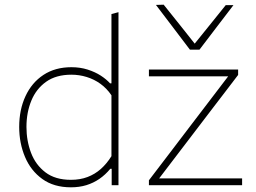

<svg xmlns="http://www.w3.org/2000/svg" viewBox="-20 -791 1094 820"><path d="M283 9Q210 9 160.8 -26.5Q111.5 -62 86.8 -120.8Q62 -179.5 62 -249Q62 -322.5 88.8 -380.2Q115.5 -438 165.5 -471Q215.5 -504 285 -504Q322.5 -504 354.5 -493.8Q386.5 -483.5 410.8 -467.8Q435 -452 450 -435H456V-494Q456 -558 456 -617.5Q456 -677 456 -731L486 -739Q486 -677.5 486 -617.8Q486 -558 486 -494V-221Q486 -160.5 486 -108.5Q486 -56.5 486 0H457V-70H451Q430 -44.5 404.5 -27Q379 -9.5 348.8 -0.2Q318.5 9 283 9ZM283 -23Q322 -23 353.8 -35Q385.5 -47 410.8 -69.5Q436 -92 456 -124V-384Q436 -413.5 409 -433Q382 -452.5 350.2 -462.2Q318.5 -472 285 -472Q219.5 -472 177 -441.8Q134.5 -411.5 113.8 -361Q93 -310.5 93 -249Q93 -190 112.5 -138.5Q132 -87 174 -55Q216 -23 283 -23ZM616 0V-21Q662.5 -82 707.2 -140.5Q752 -199 790.5 -250L969 -484L976 -465H856Q826.5 -465 785.8 -465Q745 -465 700.5 -465Q656 -465 616 -465V-494H997V-471Q976 -443.5 947.8 -406.5Q919.5 -369.5 889.2 -330Q859 -290.5 832 -255L652 -19L647 -29H780Q810 -29 850.5 -29Q891 -29 934 -29Q977 -29 1014 -29V0ZM791 -579Q755 -626.5 718.8 -674.2Q682.5 -722 646 -770L679 -771Q714.5 -727 748.8 -683.8Q783 -640.5 818 -596.5H805Q840.5 -640.5 874.8 -683Q909 -725.5 944 -769H977Q941 -722 904.5 -674.2Q868 -626.5 832 -579Z"/></svg>

Font: Commissioner Thin Thin
Style: Regular
Weight: 250
Version: Version 1.000